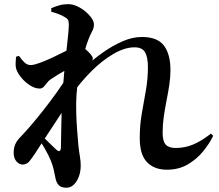

<svg xmlns="http://www.w3.org/2000/svg" viewBox="-20 -832 1040 913"><path d="M322.2 -383.2 326.1 -455.8Q351.8 -483.4 389.4 -518Q427.1 -552.6 471.5 -583.9Q515.8 -615.2 563.1 -635.7Q610.3 -656.2 654.7 -656.2Q728.4 -656.2 759.5 -615.2Q790.5 -574.1 790.5 -498.8Q790.5 -463.8 785 -427.7Q779.5 -391.6 771.9 -353.7Q764.4 -315.8 758.8 -277.3Q753.3 -238.9 753.3 -200.1Q753.3 -160.9 767.9 -144.6Q782.5 -128.3 815.2 -128.3Q860.3 -128.3 900 -145.4Q939.6 -162.6 983.3 -196.8L993.8 -186.1Q975.9 -149 945.3 -111.6Q914.6 -74.2 871.9 -49.6Q829.2 -25 773.7 -25Q713.5 -25 679 -60.9Q644.5 -96.7 644.5 -176Q644.5 -236.5 654.4 -292.7Q664.3 -348.8 673.9 -403.5Q683.4 -458.2 683.4 -512.6Q683.4 -559.2 670 -583.1Q656.5 -607 620 -607Q573.1 -607 519.9 -576Q466.7 -545.1 415.5 -494.2Q364.3 -443.4 322.2 -383.2ZM309.7 -482.7 315.6 -361.2Q295.9 -330.2 274.7 -298Q253.6 -265.8 232.1 -233.1Q210.6 -200.3 189.2 -167.7Q167.8 -135 146.8 -102.4Q133.2 -81.7 120.5 -66Q107.8 -50.2 88.8 -49.5Q72.8 -48.8 58.9 -63.7Q45 -78.6 45 -105.4Q45 -127.4 52 -144.5Q59.1 -161.6 74.2 -177.4Q93.9 -197.3 123.3 -231.4Q152.7 -265.4 185.9 -307.5Q219.1 -349.5 251.3 -394.8Q283.5 -440.2 309.7 -482.7ZM154.6 -182.7 165.3 -203.3Q175 -191.7 191.2 -175.1Q207.4 -158.5 223.4 -143.6Q239.5 -128.7 247 -121Q268.2 -101.9 269.7 -131.1Q270.4 -158.2 271 -202.8Q271.5 -247.4 272.9 -300.5Q274.2 -353.5 278.2 -403.6Q281.5 -447.9 286 -495.4Q290.5 -542.8 295.4 -585.9Q300.3 -629 303.7 -663Q307.2 -696.9 307.2 -714.3Q307.2 -730.6 303.4 -737.5Q299.6 -744.5 285.6 -752.1Q275.2 -758.5 260 -764.4Q244.8 -770.4 223.9 -776L223.7 -792.9Q243.4 -801.5 262.8 -806.9Q282.1 -812.3 303.7 -812.3Q324.2 -812.3 345.9 -802.7Q367.6 -793 385.6 -777.9Q403.7 -762.8 415.2 -746.3Q426.7 -729.8 426.7 -715.7Q426.7 -698.5 418.6 -684.1Q410.5 -669.7 401.1 -645.7Q393 -626.4 383.8 -593.5Q374.7 -560.5 366.4 -522.1Q358 -483.7 351.8 -447.1Q345.6 -410.5 344 -384.1Q341.2 -343.6 342.4 -298.7Q343.5 -253.8 346.8 -212.7Q350 -171.7 352.8 -139.9Q356.2 -109.6 360 -87.6Q363.8 -65.5 363.8 -44.7Q363.8 -15.2 354.6 8.6Q345.4 32.4 330.5 46.5Q315.6 60.6 296.3 60.6Q270 60.6 258.7 47.9Q247.3 35.2 243.6 14.1Q239.6 -6.6 235.1 -26.2Q230.6 -45.9 221.7 -68.2Q217 -79.9 209.9 -94.1Q202.7 -108.3 193.9 -124Q185.2 -139.6 175.1 -154.5Q165.1 -169.4 154.6 -182.7ZM220.5 -454.5Q210.5 -447.8 203 -437.4Q195.5 -427 187.5 -418.9Q179.6 -410.9 168.6 -410.9Q146.7 -410.9 123.3 -425.7Q99.9 -440.5 81.7 -462.3Q63.5 -484.1 57 -504.7Q53.3 -517.2 54.4 -533.2Q55.4 -549.3 56.2 -562L69.9 -566.5Q83 -548.1 96.1 -535.3Q109.2 -522.6 126.3 -522.6Q140.4 -522.6 167.8 -532.5Q195.2 -542.3 226.5 -556.9Q257.9 -571.5 285.5 -585.7Q313.2 -599.9 328.5 -607.8Q340.1 -614.3 349 -614.7Q357.9 -615.1 365.4 -611.8Q376.3 -607.1 389.3 -595.7Q402.4 -584.3 411.8 -572.8Q421.2 -561.3 421.2 -555.3Q421.2 -545.1 415.2 -536.9Q409.1 -528.7 398.7 -516.2Q379.2 -494.2 361 -469.3Q342.8 -444.3 325.3 -418.5L328.5 -479.2Q332.8 -487.2 338 -502Q343.3 -516.9 345.1 -525.8Q326.5 -517.7 302 -504.1Q277.5 -490.5 255.3 -476.9Q233.2 -463.4 220.5 -454.5Z"/></svg>

Font: Noto Serif TC
Style: Regular
Weight: 200
Designer: Ryoko NISHIZUKA 西塚涼子 (kana & ideographs); Frank Grießhammer (Latin, Greek & Cyrillic); Wenlong ZHANG 张文龙 (bopomofo); San
Foundry: Adobe
Version: Version 2.001;hotconv 1.1.0;makeotfexe 2.6.0